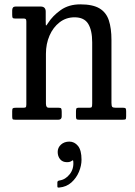

<svg xmlns="http://www.w3.org/2000/svg" viewBox="-20 -550 618 882"><path d="M87.5 -465H48Q39.5 -465 37.8 -468.8Q36 -472.5 36 -483.5V-502.5Q36 -520 51.5 -520H166.5Q190 -520 190 -496.5V-455.5Q190 -433 191.5 -432.5Q193 -432 201 -444.5Q222 -477.5 259 -503.8Q296 -530 349 -530Q406 -530 437 -511.5Q468 -493 480 -456.5Q492 -420 492 -366.5V-78Q492 -63.5 495.5 -59.2Q499 -55 512 -55H546Q555 -55 557.2 -51.8Q559.5 -48.5 559.5 -39V-16Q559.5 -3.5 556.5 -1.8Q553.5 0 541.5 0H343Q333.5 0 331.2 -3.2Q329 -6.5 329 -16V-37.5Q329 -46 330.5 -50.5Q332 -55 339.5 -55H390.5Q399.5 -55 401.5 -58.5Q403.5 -62 403.5 -75.5V-355.5Q403.5 -411 385 -440.8Q366.5 -470.5 322.5 -470.5Q283.5 -470.5 253.8 -447.5Q224 -424.5 207.5 -386.5Q191 -348.5 191 -303V-74Q191 -55 204 -55H249.5Q258.5 -55 261 -51.8Q263.5 -48.5 263.5 -36V-15.5Q263.5 0 248 0H51Q40 0 38 -2.8Q36 -5.5 36 -16.5V-39.5Q36 -50 39 -52.5Q42 -55 52.5 -55H85Q94 -55 97.5 -56.8Q101 -58.5 101 -70V-451Q101 -460 98 -462.5Q95 -465 87.5 -465ZM245 148Q245 128 260.2 114.2Q275.5 100.5 298.5 100.5Q322 100.5 338.2 120.2Q354.5 140 354.5 184Q354.5 210.5 342.8 239Q331 267.5 308.2 288Q285.5 308.5 252.5 311.5Q248 312 245.8 311.2Q243.5 310.5 243.5 305.5V288Q243.5 280.5 253.5 279Q281 275 300.5 250Q320 225 316.5 190.5Q316 185.5 313.8 186.5Q311.5 187.5 308 190Q301 195 287.5 195Q267.5 195 256.2 181.5Q245 168 245 148Z"/></svg>

Font: Besley* Narrow
Style: Regular
Weight: 400
Width: 4
Designer: Owen Earl
Foundry: indestructible type*
Version: Version 3.000; ttfautohint (v1.8.3)